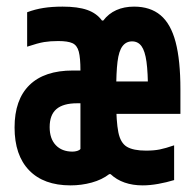

<svg xmlns="http://www.w3.org/2000/svg" viewBox="-20 -550 590 580"><path d="M193 10Q112 10 68 -35.5Q24 -81 24 -165Q24 -249 69 -293Q114 -337 200 -337H250V-238H213Q171 -238 150.5 -220.5Q130 -203 130 -166Q130 -131 148.5 -111.5Q167 -92 199 -92Q206 -92 213 -94Q220 -96 223 -100V-337Q223 -375 218 -394Q213 -413 199 -419.5Q185 -426 156 -426Q132 -426 113.5 -423Q95 -420 62 -409V-513Q86 -522 111.5 -526Q137 -530 169 -530Q215 -530 243.5 -520Q272 -510 288 -488H292Q308 -509 331.5 -519.5Q355 -530 385 -530Q434 -530 465 -504Q496 -478 510.5 -423Q525 -368 525 -280V-206H306V-304H440L427 -265V-275Q427 -331 422.5 -363.5Q418 -396 407.5 -410.5Q397 -425 379 -425Q361 -425 350 -410.5Q339 -396 335 -363.5Q331 -331 331 -275V-245Q331 -183 337.5 -150.5Q344 -118 363.5 -106.5Q383 -95 421 -95Q445 -95 462.5 -98.5Q480 -102 506 -111V-6Q483 1 458 5.5Q433 10 411 10Q381 10 356.5 1.5Q332 -7 314 -24H310Q288 -7 257 1.5Q226 10 193 10Z"/></svg>

Font: M PLUS Code Latin SemiExpanded SemiBold
Style: Regular
Weight: 600
Width: 6
Designer: Coji Morishita
Foundry: UNDERFOREST DESIGN
Version: Version 1.002; ttfautohint (v1.8.3)